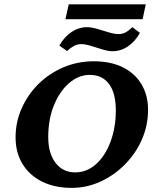

<svg xmlns="http://www.w3.org/2000/svg" viewBox="-20 -868 731 896"><path d="M314.5 8.8Q235.4 8.8 176.3 -20.5Q117.2 -49.8 85 -103Q52.7 -156.2 52.7 -226.6Q52.7 -298.8 81.5 -363.3Q110.4 -427.7 160.6 -477.1Q210.9 -526.4 276.9 -554.2Q342.8 -582 418 -582Q496.1 -582 552.7 -554.2Q609.4 -526.4 640.1 -475.1Q670.9 -423.8 670.9 -355.5Q670.9 -282.2 642.1 -216.8Q613.3 -151.4 563 -100.6Q512.7 -49.8 448.7 -20.5Q384.8 8.8 314.5 8.8ZM331.1 -63.5Q384.8 -63.5 427.7 -101.6Q470.7 -139.6 495.6 -206.1Q520.5 -272.5 520.5 -353.5Q520.5 -433.6 488.8 -476.1Q457 -518.6 399.4 -518.6Q346.7 -518.6 302.2 -480Q257.8 -441.4 231.4 -376Q205.1 -310.5 205.1 -228.5Q205.1 -152.3 239.3 -107.9Q273.4 -63.5 331.1 -63.5ZM504.9 -628.9Q485.4 -628.9 458.5 -637.2Q431.6 -645.5 404.8 -653.8Q377.9 -662.1 358.4 -662.1Q340.8 -662.1 324.7 -653.3Q308.6 -644.5 293 -629.9L256.8 -655.3Q280.3 -696.3 314 -718.8Q347.7 -741.2 386.7 -741.2Q406.2 -741.2 433.1 -733.4Q460 -725.6 486.8 -717.3Q513.7 -709 533.2 -709Q551.8 -709 566.9 -717.3Q582 -725.6 597.7 -741.2L632.8 -714.8Q611.3 -674.8 577.6 -651.9Q543.9 -628.9 504.9 -628.9ZM285.2 -778.3 300.8 -847.7H660.2L645.5 -778.3Z"/></svg>

Font: Crimson Pro ExtraLight
Style: Bold Italic
Weight: 700
Italic angle: -12°
Version: Version 1.002